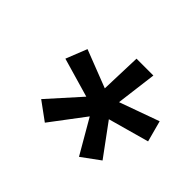

<svg xmlns="http://www.w3.org/2000/svg" viewBox="-93 -878 668 668"><g transform="rotate(45 240.5 -544.5)"><path d="M181 -353 114 -402 219 -519 74 -561 105 -639 244 -585 249 -736H332L313 -586L460 -639L481 -561L330 -519L416 -402L349 -353L276 -479Z"/></g></svg>

Font: Mulish
Style: Bold Italic
Weight: 700
Italic angle: -9°
Designer: Vernon Adams
Foundry: Vernon Adams
Version: Version 3.603; ttfautohint (v1.8.3)